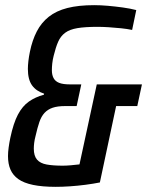

<svg xmlns="http://www.w3.org/2000/svg" viewBox="-20 -716 570 744"><path d="M196 8Q144 8 108 0.5Q72 -7 51 -22Q30 -37 20.5 -59Q11 -81 11 -111Q11 -126 13.5 -144.5Q16 -163 20 -182Q32 -239 49.5 -272Q67 -305 92 -322.5Q117 -340 150 -349L151 -353Q120 -363 104 -385.5Q88 -408 88 -449Q88 -462 90 -479.5Q92 -497 96 -516Q105 -560 122.5 -594Q140 -628 169 -651Q198 -674 241 -685Q284 -696 345 -696Q370 -696 398.5 -693.5Q427 -691 456 -687Q485 -683 508 -677L492 -600Q473 -604 449 -606.5Q425 -609 401 -610.5Q377 -612 358 -612Q310 -612 280 -607Q250 -602 232.5 -589Q215 -576 205.5 -554.5Q196 -533 188 -500Q184 -484 182.5 -470Q181 -456 181 -444Q181 -426 187.5 -413.5Q194 -401 209 -395Q224 -389 251 -389H295L277 -305H233Q203 -305 184 -298.5Q165 -292 152.5 -278.5Q140 -265 132.5 -243Q125 -221 118 -190Q114 -175 112.5 -162.5Q111 -150 111 -140Q111 -112 123.5 -97.5Q136 -83 161 -78.5Q186 -74 223 -74Q237 -74 254 -75.5Q271 -77 288 -79L355 -389H530L512 -305H430L367 -9Q342 -4 311.5 0Q281 4 251 6Q221 8 196 8Z"/></svg>

Font: Saira Condensed Medium
Style: Italic
Weight: 500
Width: 3
Italic angle: -12°
Designer: Hector Gatti with collaboration of the Omnibus-Type team
Foundry: Omnibus-Type
Version: Version 1.101